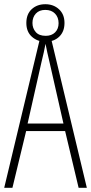

<svg xmlns="http://www.w3.org/2000/svg" viewBox="-20 -891 432 911"><path d="M353 0 289 -269H104L39 0H0L171 -714H221L392 0ZM215 -596Q209 -622 204.5 -641.5Q200 -661 196 -683Q192 -661 187.5 -641.5Q183 -622 177 -597L111 -305H281ZM196 -693Q158 -693 131.5 -716.5Q105 -740 105 -782Q105 -824 130.5 -847.5Q156 -871 195 -871Q234 -871 260 -847Q286 -823 286 -782Q286 -741 261 -717Q236 -693 196 -693ZM197 -721Q225 -721 241.5 -737.5Q258 -754 258 -781Q258 -809 241 -826.5Q224 -844 195 -844Q166 -844 150 -826.5Q134 -809 134 -782Q134 -757 149.5 -739Q165 -721 197 -721Z"/></svg>

Font: Noto Sans Arabic UI XCn XLt
Style: Regular
Weight: 200
Width: 2
Designer: Monotype Design Team, Nadine Chahine and Nizar Qandah
Foundry: Monotype Imaging Inc.
Version: Version 2.010; ttfautohint (v1.8.4.7-5d5b)